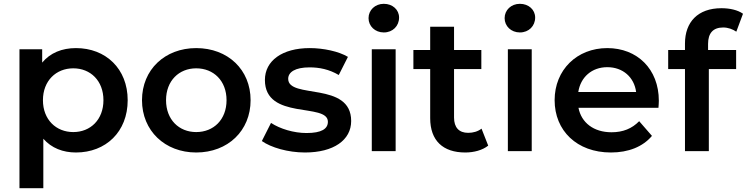

<svg xmlns="http://www.w3.org/2000/svg" viewBox="-20 -792 3913 1006"><path d="M378 -540C305 -540 243 -515 201 -464V-534H82V194H207V-65C250 -16 310 7 378 7C534 7 649 -101 649 -267C649 -432 534 -540 378 -540ZM364 -100C274 -100 205 -165 205 -267C205 -369 274 -434 364 -434C454 -434 522 -369 522 -267C522 -165 454 -100 364 -100Z M1008 7C1174 7 1293 -107 1293 -267C1293 -427 1174 -540 1008 -540C844 -540 724 -427 724 -267C724 -107 844 7 1008 7ZM1008 -100C918 -100 850 -165 850 -267C850 -369 918 -434 1008 -434C1099 -434 1167 -369 1167 -267C1167 -165 1099 -100 1008 -100Z M1578 7C1728 7 1820 -58 1820 -158C1820 -367 1490 -271 1490 -379C1490 -414 1526 -439 1602 -439C1653 -439 1704 -429 1755 -399L1803 -494C1755 -523 1674 -540 1603 -540C1459 -540 1368 -474 1368 -373C1368 -160 1698 -256 1698 -154C1698 -117 1665 -95 1586 -95C1519 -95 1447 -117 1400 -148L1352 -53C1400 -19 1489 7 1578 7Z M1991 -622C2038 -622 2071 -656 2071 -700C2071 -741 2037 -772 1991 -772C1945 -772 1911 -739 1911 -697C1911 -655 1945 -622 1991 -622ZM1928 0H2053V-534H1928Z M2503 -118C2484 -103 2459 -96 2433 -96C2385 -96 2359 -124 2359 -176V-430H2502V-530H2359V-652H2234V-530H2146V-430H2234V-173C2234 -55 2301 7 2418 7C2463 7 2508 -5 2538 -29Z M2704 -622C2751 -622 2784 -656 2784 -700C2784 -741 2750 -772 2704 -772C2658 -772 2624 -739 2624 -697C2624 -655 2658 -622 2704 -622ZM2641 0H2766V-534H2641Z M3432 -264C3432 -431 3318 -540 3162 -540C3003 -540 2886 -426 2886 -267C2886 -108 3002 7 3181 7C3273 7 3348 -23 3396 -80L3329 -157C3291 -118 3244 -99 3184 -99C3091 -99 3026 -149 3011 -227H3430C3431 -239 3432 -254 3432 -264ZM3162 -440C3244 -440 3303 -387 3313 -310H3010C3022 -388 3081 -440 3162 -440Z M3769 -648C3795 -648 3819 -639 3838 -626L3873 -720C3845 -740 3803 -749 3760 -749C3636 -749 3569 -676 3569 -564V-530H3481V-430H3569V0H3694V-430H3837V-530H3690V-562C3690 -619 3717 -648 3769 -648Z"/></svg>

Font: Montserrat Lite SemiBold
Style: Regular
Weight: 600
Designer: Julieta Ulanovsky
Foundry: Julieta Ulanovsky
Version: Version 7.200;PS 007.200;hotconv 1.0.88;makeotf.lib2.5.64775